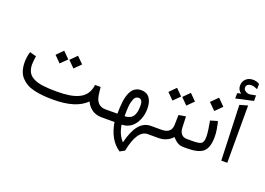

<svg xmlns="http://www.w3.org/2000/svg" viewBox="-148 -1264 2647 1916"><g transform="rotate(20 1176.0 -306.0)"><path d="M985.8 -87.9Q994.6 -87.9 994.6 -52.7V-36.1Q994.6 0 985.8 0H955.1Q900.4 0 857.7 -27.6Q814.9 -55.2 790 -107.4Q683.6 0 442.9 0Q381.8 0 332.8 -4.6Q283.7 -9.3 237.5 -20Q191.4 -30.8 157.7 -50Q124 -69.3 98.6 -97.2Q73.2 -125 60.3 -165.3Q47.4 -205.6 47.4 -257.3Q47.4 -310.1 64 -367.2L133.3 -348.6Q124.5 -288.6 124.5 -256.3Q124.5 -224.6 133.3 -199.5Q142.1 -174.3 157 -157Q171.9 -139.6 195.8 -127Q219.7 -114.3 245.4 -106.9Q271 -99.6 306.4 -95.5Q341.8 -91.3 374.3 -89.8Q406.7 -88.4 449.7 -88.4Q526.4 -88.4 583 -97.7Q639.6 -106.9 683.8 -128.7Q728 -150.4 753.4 -188.5Q778.8 -226.6 785.6 -281.2H844.7Q852.1 -190.4 864.7 -157.7Q891.6 -87.9 966.3 -87.9ZM526.4 -497.1 594.2 -429.2 526.4 -361.8 459 -429.2ZM379.4 -497.1 447.3 -429.2 379.4 -361.8 312 -429.2Z M980.5 -87.9 1093.3 -88.4Q1093.3 -123.5 1094.7 -153.1Q1096.2 -182.6 1100.1 -214.4Q1104 -246.1 1110.6 -271Q1117.2 -295.9 1128.4 -319.1Q1139.6 -342.3 1154.3 -357.4Q1168.9 -372.6 1190.2 -381.6Q1211.4 -390.6 1237.3 -390.6Q1296.4 -390.6 1326.9 -349.9Q1357.4 -309.1 1357.4 -236.3Q1357.4 -171.9 1334.5 -118.9Q1311.5 -65.9 1274.4 -35.6Q1231.4 -1 1169.9 0Q1185.1 102.1 1242.7 161.6Q1272.9 36.1 1324 -25.9Q1375 -87.9 1449.2 -87.9H1471.2Q1480 -87.9 1480 -52.7V-36.1Q1480 0 1471.2 0H1448.2Q1336.9 0 1291.5 231.4L1242.2 258.8Q1124 180.7 1094.2 0H980.5Q969.2 0 965.6 -8.3Q961.9 -16.6 961.9 -36.1V-52.7Q961.9 -71.8 965.6 -79.8Q969.2 -87.9 980.5 -87.9ZM1282.2 -240.2Q1282.2 -309.6 1238.8 -309.6Q1222.2 -309.6 1209.7 -300Q1197.3 -290.5 1190.2 -272.2Q1183.1 -253.9 1178.5 -234.9Q1173.8 -215.8 1171.9 -188.5Q1169.9 -161.1 1169.4 -142.6Q1168.9 -124 1168.9 -98.6Q1168.9 -91.8 1168.9 -88.4Q1231 -91.8 1256.6 -127.9Q1282.2 -164.1 1282.2 -240.2Z M1843.8 0H1827.6Q1791.5 0 1765.1 -14.9Q1738.8 -29.8 1707.5 -63.5Q1650.4 0 1560.1 0H1464.8Q1454.6 0 1450.9 -8.5Q1447.3 -17.1 1447.3 -36.1V-52.7Q1447.3 -71.8 1450.7 -79.8Q1454.1 -87.9 1464.8 -87.9H1562Q1665.5 -87.9 1668 -179.2L1670.4 -284.2L1745.6 -296.9L1750 -179.2Q1751.5 -134.8 1772.7 -111.3Q1793.9 -87.9 1829.1 -87.9H1843.8Q1852.5 -87.9 1852.5 -52.7V-36.1Q1852.5 0 1843.8 0ZM1711.4 -534.2 1779.3 -466.3 1711.4 -398.9 1644 -466.3ZM1564.5 -534.2 1632.3 -466.3 1564.5 -398.9 1497.1 -466.3Z M1862.8 0H1839.8Q1828.1 0 1824.2 -8.5Q1820.3 -17.1 1820.3 -36.1V-52.7Q1820.3 -71.8 1824 -79.8Q1827.6 -87.9 1838.9 -87.9H1864.7Q1889.6 -87.9 1903.6 -88.1Q1917.5 -88.4 1934.1 -89.6Q1950.7 -90.8 1959.2 -93.3Q1967.8 -95.7 1977.5 -100.3Q1987.3 -105 1991.5 -111.1Q1995.6 -117.2 1999.8 -127Q2003.9 -136.7 2005.1 -148.9Q2006.3 -161.1 2006.3 -177.7Q2006.3 -205.1 2000.7 -245.6Q1995.1 -286.1 1989.7 -313L1984.4 -339.8L2060.1 -362.3Q2063 -353.5 2067.1 -338.4Q2071.3 -323.2 2078.1 -281.2Q2085 -239.3 2085 -202.6Q2085 -89.4 2036.4 -44.7Q1987.8 0 1862.8 0ZM1992.2 -585.4 2063 -514.2 1992.2 -443.4 1920.9 -514.2Z M2206.5 -586.8 2291 -611V-2.3H2227.5ZM2184.6 -698.7Q2166 -712.4 2156.5 -729.7Q2147 -747.1 2147 -769.5Q2147 -814 2175.8 -841.8Q2204.6 -869.6 2252 -869.6Q2260.7 -869.6 2269.8 -868.4Q2278.8 -867.2 2287.4 -864.7Q2295.9 -862.3 2304 -858.9Q2312 -855.5 2319.8 -850.6V-794.4Q2280.8 -812.5 2255.9 -812.5Q2232.9 -812.5 2216.8 -802Q2200.7 -791.5 2200.7 -769.5Q2200.7 -735.4 2248.5 -721.7Q2252 -720.7 2259.3 -720.7Q2265.1 -720.7 2276.1 -722.4Q2287.1 -724.1 2303.5 -727.5Q2319.8 -731 2331.1 -732.4V-673.8Q2312 -669.4 2284.9 -663.6Q2257.8 -657.7 2237.5 -653.6Q2217.3 -649.4 2192.1 -643.6Q2167 -637.7 2146 -632.3V-689.5Q2151.4 -690.9 2158.4 -692.4Q2165.5 -693.8 2172.4 -695.6Q2179.2 -697.3 2184.6 -698.7Z"/></g></svg>

Font: Samim FD
Style: FD
Weight: 400
Foundry: DejaVu fonts team - Redesigned by Saber Rastikerdar
Version: Version 4.00 December 17, 2020